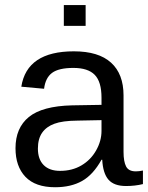

<svg xmlns="http://www.w3.org/2000/svg" viewBox="-20 -745 596 774"><path d="M202.1 9.8Q122.6 9.8 82.5 -32.2Q42.5 -74.2 42.5 -147.5Q42.5 -229.5 96.4 -273.4Q150.4 -317.4 270.5 -320.3L389.2 -322.3V-351.1Q389.2 -415.5 361.8 -443.4Q334.5 -471.2 275.9 -471.2Q216.8 -471.2 189.9 -451.2Q163.1 -431.2 157.7 -387.2L65.9 -395.5Q88.4 -538.1 277.8 -538.1Q377.4 -538.1 427.7 -492.4Q478 -446.8 478 -360.4V-132.8Q478 -93.8 488.3 -74Q498.5 -54.2 527.3 -54.2Q541 -54.2 556.2 -57.6V-2.9Q524.4 4.9 488.3 4.9Q439.5 4.9 417.2 -20.8Q395 -46.4 392.1 -101.1H389.2Q355.5 -40.5 310.8 -15.4Q266.1 9.8 202.1 9.8ZM389.2 -260.7 293 -258.8Q231.4 -258.3 199.2 -246.1Q167 -234.4 149.9 -210Q132.8 -185.5 132.8 -146Q132.8 -103 156 -79.6Q179.2 -56.2 222.2 -56.2Q271 -56.2 308.1 -78.1Q345.7 -100.1 367.4 -138.4Q389.2 -176.8 389.2 -217.3ZM325.2 -724.6V-640.6H237.3V-724.6Z"/></svg>

Font: Arimo
Style: Regular
Weight: 400
Designer: Steve Matteson
Foundry: Monotype Imaging Inc.
Version: Version 1.33